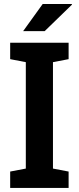

<svg xmlns="http://www.w3.org/2000/svg" viewBox="-20 -920 386 940"><path d="M29.8 0V-80.1L106.4 -94.7V-615.7L29.8 -630.4V-710.9H315.9V-630.4L239.3 -615.7V-94.7L315.9 -80.1V0ZM93.3 -767.6 189 -900.4H331.5L332.5 -897.5L198.7 -767.6Z"/></svg>

Font: Roboto Slab SemiBold
Style: Regular
Weight: 600
Designer: Google
Version: Version 2.001; ttfautohint (v1.8.3)